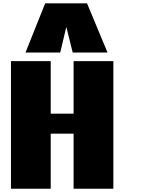

<svg xmlns="http://www.w3.org/2000/svg" viewBox="-20 -1152 859 1172"><path d="M671.9 -778.8V0H429.2V-335.9H289.6V0H46.9V-778.8H289.6V-458H429.2V-778.8ZM511.2 -1131.8 636.2 -831.5H423.8L384.8 -987.8L347.7 -831.5H135.7L255.9 -1131.8Z"/></svg>

Font: Coda Caption ExtraBold
Style: Regular
Weight: 800
Designer: vernon adams
Foundry: vernon adams
Version: Version 1.002